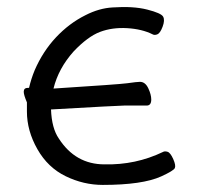

<svg xmlns="http://www.w3.org/2000/svg" viewBox="-20 -505 562 542"><path d="M131 -255Q318 -267 339 -270Q367 -274 375 -274Q390 -274 398.5 -256Q407 -238 407 -224Q407 -207 394 -207H330Q316 -207 124 -196Q126 -143 146 -114Q193 -41 275 -41Q363 -39 440 -76Q445 -79 453 -76.5Q461 -74 469 -56Q477 -38 473.5 -30.5Q470 -23 435 -7Q382 17 270 17Q216 17 165.5 -7.5Q115 -32 85.5 -84Q56 -136 56 -190V-216Q47 -237 47 -246Q47 -257 59 -257H62Q68 -283 78 -307Q101 -360 138 -399.5Q175 -439 221 -462Q260 -482 298 -484Q356 -488 395.5 -478Q435 -468 440.5 -458Q446 -448 439 -429.5Q432 -411 424 -408Q416 -405 411 -408Q381 -423 339 -425.5Q297 -428 262.5 -415Q228 -402 188 -360Q145 -312 131 -255Z"/></svg>

Font: LXGW Bright GB
Style: Regular
Weight: 400
Designer: Christian Thalmann (Catharsis Fonts)
Foundry: LXGW / Christian Thalmann (Catharsis Fonts) / Fontworks Inc.
Version: Version 5.510